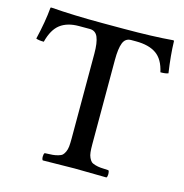

<svg xmlns="http://www.w3.org/2000/svg" viewBox="-99 -745 804 839"><g transform="rotate(15 303.0 -325.5)"><path d="M358.9 -122.1Q358.9 -100.6 360.4 -86.7Q361.8 -72.8 366.7 -62.3Q371.6 -51.8 377.2 -46.4Q382.8 -41 395.5 -37.4Q408.2 -33.7 420.7 -32.7Q433.1 -31.7 456.1 -30.8Q460.4 -26.4 460.4 -14.4Q460.4 -2.4 456.1 2Q356.4 0 312 0Q265.6 0 168 2Q163.6 -2.4 163.6 -14.4Q163.6 -26.4 168 -30.8Q190.9 -31.7 203.4 -32.7Q215.8 -33.7 228.5 -37.4Q241.2 -41 246.8 -46.4Q252.4 -51.8 257.3 -62.3Q262.2 -72.8 263.7 -86.7Q265.1 -100.6 265.1 -122.1V-506.8Q265.1 -556.2 254.6 -581.1Q244.1 -606 217.8 -606H168.9Q116.7 -606 84.7 -581.8Q52.7 -557.6 38.1 -500Q15.1 -500 2.9 -504.9Q22.5 -587.9 27.8 -649.9Q27.8 -652.8 32.2 -652.8Q133.8 -645 265.1 -645H359.9Q492.7 -645 584 -652.8Q585 -652.8 585.9 -651.6Q586.9 -650.4 586.9 -649.9Q588.4 -587.4 600.1 -507.8Q588.9 -502.9 564.9 -502.9Q552.7 -559.1 519 -582.5Q485.4 -606 426.8 -606H404.8Q378.9 -606 368.9 -580.6Q358.9 -555.2 358.9 -503.9Z"/></g></svg>

Font: Common Serif News
Style: Regular
Weight: 450
Designer: Philipp H. Poll, Khaled Hosny
Foundry: Stefan Peev, Context Ltd.
Version: Version 1.026